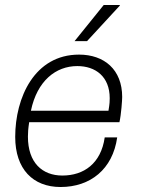

<svg xmlns="http://www.w3.org/2000/svg" viewBox="-20 -740 596 770"><path d="M279 -575H329L460 -717L461 -720H396ZM450 -189H400C385 -84 316 -36 230 -36C150 -36 92 -87 92 -192C92 -208 93 -224 97 -250H459C466 -280 470 -339 470 -351C470 -461 398 -521 297 -521C118 -521 41 -348 41 -191C41 -62 112 10 223 10C342 10 432 -61 450 -189ZM290 -475C363 -475 420 -433 420 -346C420 -336 420 -325 415 -296H104C129 -416 204 -475 290 -475Z"/></svg>

Font: Chivo Light
Style: Italic
Weight: 300
Italic angle: -8°
Designer: Hector Gatti
Foundry: Omnibus-Type
Version: Version 1.003;PS 001.003;hotconv 1.0.70;makeotf.lib2.5.58329